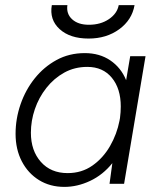

<svg xmlns="http://www.w3.org/2000/svg" viewBox="-20 -720 623 752"><path d="M232 12Q176 12 133 -14.5Q90 -41 65.5 -88Q41 -135 41 -196Q41 -255 60.5 -311.5Q80 -368 116 -413Q152 -458 201.5 -485Q251 -512 312 -512Q370 -512 412 -483.5Q454 -455 474 -406L490 -500H550L466 0H409L420 -81Q383 -35 333 -11.5Q283 12 232 12ZM245 -42Q300 -42 342 -71.5Q384 -101 411 -148Q438 -195 448 -247L450 -258Q453 -281 453 -303Q453 -373 418 -415.5Q383 -458 322 -458Q272 -458 231.5 -435.5Q191 -413 161.5 -375.5Q132 -338 116.5 -292.5Q101 -247 101 -200Q101 -130 140 -86Q179 -42 245 -42ZM327 -569Q254 -569 213.5 -606Q173 -643 183 -700H244Q239 -666 262.5 -644.5Q286 -623 328 -623Q374 -623 406.5 -645Q439 -667 445 -700H507Q497 -642 447 -605.5Q397 -569 327 -569Z"/></svg>

Font: Figtree Light
Style: Italic
Weight: 300
Italic angle: -9.5°
Foundry: Erik Kennedy
Version: Version 2.001; ttfautohint (v1.8.4.7-5d5b);gftools[0.9.27]